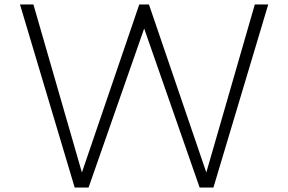

<svg xmlns="http://www.w3.org/2000/svg" viewBox="-20 -845 1298 865"><path d="M316.5 0 70 -825H130.5L349 -68L607.5 -825H651L909.5 -68L1128 -825H1188.5L941.5 0H879.5L629.5 -716.5L379 0Z"/></svg>

Font: Spartan Thin Light
Style: Regular
Weight: 300
Version: Version 1.004